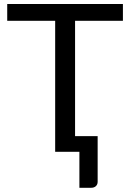

<svg xmlns="http://www.w3.org/2000/svg" viewBox="-20 -736 634 931"><path d="M344 -635V-76H453.5V145.5Q453.5 158.5 445 166.5Q436.5 174.5 422.5 174.5H365V0H247.5V-635H15V-716.5H576V-635Z"/></svg>

Font: Lato
Style: Regular
Weight: 400
Designer: Lukasz Dziedzic with Adam Twardoch and Botio Nikoltchev
Foundry: tyPoland Lukasz Dziedzic
Version: Version 2.010; 2014-09-01; http://www.latofonts.com/; ttfaut